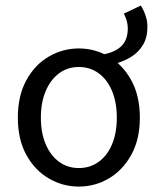

<svg xmlns="http://www.w3.org/2000/svg" viewBox="-20 -677 582 709"><path d="M409.9 -443.1 361.6 -476.2Q405.3 -484.2 428.6 -507.2Q451.9 -530.2 451.9 -572.4Q451.9 -586.6 447.9 -600.7Q443.8 -614.7 437.2 -626.6L500 -656.6Q510.1 -641 517.2 -620.4Q524.4 -599.9 524.4 -578.1Q524.4 -538.7 508.1 -511.5Q491.8 -484.3 465.6 -467.9Q439.5 -451.5 409.9 -443.1ZM271.2 12Q211.6 12 160.1 -18.1Q108.7 -48.1 77.3 -105Q45.9 -161.9 45.9 -242.4Q45.9 -323.5 77.3 -380.8Q108.7 -438 160.1 -468Q211.6 -498.1 271.2 -498.1Q330.7 -498.1 381.9 -468Q433 -438 464.7 -380.8Q496.4 -323.5 496.4 -242.4Q496.4 -161.9 464.7 -105Q433 -48.1 381.9 -18.1Q330.7 12 271.2 12ZM271.2 -56.5Q313 -56.5 344.8 -79.7Q376.6 -102.9 394 -144.8Q411.4 -186.7 411.4 -242.4Q411.4 -298.1 394 -340.3Q376.6 -382.6 344.8 -406.1Q313 -429.6 271.2 -429.6Q229.4 -429.6 197.9 -406.1Q166.4 -382.6 148.6 -340.3Q130.9 -298.1 130.9 -242.4Q130.9 -186.7 148.6 -144.8Q166.4 -102.9 197.9 -79.7Q229.4 -56.5 271.2 -56.5Z"/></svg>

Font: Source Sans Variable
Style: Regular
Weight: 200
Designer: Paul D. Hunt
Foundry: Adobe Systems Incorporated
Version: Version 3.006;hotconv 1.0.111;makeotfexe 2.5.65597